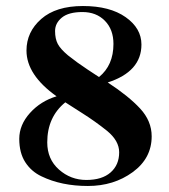

<svg xmlns="http://www.w3.org/2000/svg" viewBox="-20 -606 561 638"><path d="M484 -153Q484 -80 421 -34Q358 12 272 12Q184 12 118 -20Q84 -36 64 -67Q44 -98 44 -144.5Q44 -191 79.5 -230.5Q115 -270 168 -286Q68 -357 68 -438Q68 -500 117 -543Q166 -586 255.5 -586Q345 -586 397.5 -549Q450 -512 450 -458Q450 -368 338 -332Q407 -287 445.5 -245.5Q484 -204 484 -153ZM206 -422Q236 -398 271 -375Q306 -352 309 -350Q357 -389 357 -460Q357 -508 328.5 -537Q300 -566 254 -566Q208 -566 185.5 -547.5Q163 -529 163 -503Q163 -477 172 -460Q181 -443 206 -422ZM376 -100Q376 -138 336 -171Q296 -203 254 -229.5Q212 -256 197 -266Q137 -217 137 -133Q137 -77 176 -42.5Q215 -8 267 -8Q319 -8 347.5 -33Q376 -58 376 -100Z"/></svg>

Font: Rozha One
Style: Regular
Weight: 400
Designer: Tim Donaldson, Indian Type Foundry
Foundry: Indian Type Foundry
Version: Version 1.301;PS 1.0;hotconv 1.0.78;makeotf.lib2.5.61930; tt